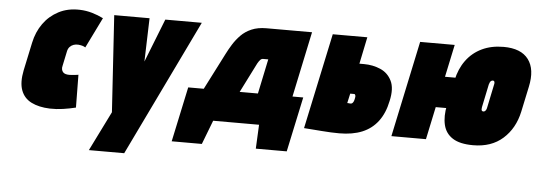

<svg xmlns="http://www.w3.org/2000/svg" viewBox="-48 -650 2789 996"><g transform="rotate(5 1346.5 -151.5)"><path d="M376 -320 454 -479Q426 -493 395 -502Q364 -511 331 -512Q269 -514 221 -489Q173 -464 142 -420.5Q111 -377 99 -320L68 -174Q55 -110 70 -69.5Q85 -29 124 -9.5Q163 10 220 12Q254 13 288.5 8Q323 3 355 -5L353 -176Q353 -176 349 -175Q345 -174 337.5 -173.5Q330 -173 322 -172Q314 -171 306 -171Q295 -171 286.5 -173.5Q278 -176 273 -181.5Q268 -187 266 -195.5Q264 -204 267 -215L283 -291Q286 -306 294.5 -315Q303 -324 314.5 -328Q326 -332 339 -331Q350 -330 359.5 -327.5Q369 -325 376 -320Z M441 209H625L967 -500H777L688 -274L695 -500H511L543 3Z M1469 -160 1541 -501H1304Q1259 -501 1226.5 -487Q1194 -473 1171.5 -450Q1149 -427 1132.5 -400.5Q1116 -374 1104 -350L1007 -160H926L865 126H1022L1070 1H1309L1303 126H1464L1525 -160ZM1194 -160 1272 -315Q1276 -322 1279.5 -327Q1283 -332 1286 -335Q1289 -338 1292.5 -339.5Q1296 -341 1300 -341H1327L1289 -160Z M1824 -360H1800L1829 -500H1649L1543 -2Q1543 -2 1556 -1Q1569 0 1590 1.5Q1611 3 1635.5 5Q1660 7 1684 8Q1708 9 1727 9Q1796 9 1846 -11.5Q1896 -32 1928 -74.5Q1960 -117 1973 -181Q1988 -247 1968.5 -286.5Q1949 -326 1909.5 -343Q1870 -360 1824 -360ZM1773 -150Q1772 -150 1769.5 -150Q1767 -150 1764.5 -150.5Q1762 -151 1759.5 -151Q1757 -151 1755 -151L1766 -201H1786Q1789 -201 1790.5 -199.5Q1792 -198 1793 -195Q1794 -192 1794 -187.5Q1794 -183 1792 -176Q1790 -166 1787 -160.5Q1784 -155 1780.5 -152.5Q1777 -150 1773 -150Z M2156 -331 2122 -170H2358L2392 -331ZM2658 -185 2686 -317Q2706 -409 2667.5 -460.5Q2629 -512 2538 -512Q2474 -512 2425 -488.5Q2376 -465 2344 -421.5Q2312 -378 2299 -317L2271 -185Q2259 -126 2269.5 -82Q2280 -38 2317.5 -14Q2355 10 2424 10Q2519 10 2579 -43.5Q2639 -97 2658 -185ZM2505 -311 2480 -191Q2479 -185 2476.5 -180Q2474 -175 2470.5 -172Q2467 -169 2462 -169Q2457 -169 2454.5 -172Q2452 -175 2452 -180Q2452 -185 2453 -191L2478 -311Q2480 -318 2482.5 -323Q2485 -328 2489 -330.5Q2493 -333 2497 -333Q2502 -333 2504 -330.5Q2506 -328 2506.5 -323Q2507 -318 2505 -311ZM1998 0H2178L2284 -500H2104Z"/></g></svg>

Font: Advent Pro Black
Style: Italic
Weight: 900
Italic angle: -12°
Version: Version 3.000